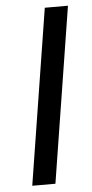

<svg xmlns="http://www.w3.org/2000/svg" viewBox="-52 -737 366 768"><g transform="rotate(-5 131.0 -352.5)"><path d="M46 0 158 -705H251L139 0Z"/></g></svg>

Font: Nunito Sans 12pt ExtraLight 12pt Medium
Style: Italic
Weight: 500
Italic angle: -9°
Version: Version 3.101;gftools[0.9.27]